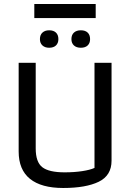

<svg xmlns="http://www.w3.org/2000/svg" viewBox="-20 -929 649 957"><path d="M151 -909H457V-839H151ZM179 -734Q179 -755 191.5 -766.5Q204 -778 225 -778Q247 -778 259 -766.5Q271 -755 271 -734Q271 -714 259 -702.5Q247 -691 225 -691Q204 -691 191.5 -702.5Q179 -714 179 -734ZM336 -734Q336 -755 348.5 -766.5Q361 -778 383 -778Q405 -778 417 -766.5Q429 -755 429 -734Q429 -714 417 -702.5Q405 -691 383 -691Q361 -691 348.5 -702.5Q336 -714 336 -734ZM73 -174V-616H158V-189Q158 -121 191 -95.5Q224 -70 302 -70Q350 -70 389.5 -76Q429 -82 451 -92V-616H536V-128Q536 -54 472 -23Q408 8 295 8Q186 8 129.5 -37.5Q73 -83 73 -174Z"/></svg>

Font: Athiti Medium
Style: Regular
Weight: 500
Designer: CadsonDemak Team
Foundry: CadsonDemak
Version: Version 1.033